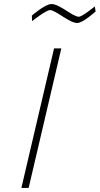

<svg xmlns="http://www.w3.org/2000/svg" viewBox="-20 -932 494 952"><path d="M122 0 284 -692H248L86 0ZM450 -900C450 -900 388 -849 371 -849C340 -849 277 -912 235 -912C204 -912 138 -855 138 -855L139 -827C139 -827 208 -882 228 -882C257 -882 323 -818 363 -818C391 -818 454 -875 454 -875L450 -900Z"/></svg>

Font: RazerF5 Thin
Style: Italic
Weight: 250
Foundry: Razer Inc.
Version: Version 2